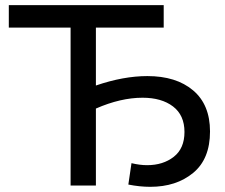

<svg xmlns="http://www.w3.org/2000/svg" viewBox="-20 -720 873 745"><path d="M14.2 -612.8V-700.2H615.2V-612.8H352.1V-388.2Q459 -424.8 551.8 -424.8Q663.6 -424.8 729.2 -369.4Q794.9 -314 794.9 -210Q794.9 -103 729.5 -49.1Q664.1 4.9 563 4.9Q522 4.9 478 -3.9L490.2 -86.9Q522.5 -79.1 550.8 -79.1Q612.8 -79.1 654.3 -111.6Q695.8 -144 695.8 -208Q695.8 -272.9 651.4 -306.9Q606.9 -340.8 533.2 -340.8Q448.2 -340.8 352.1 -298.8V0H253.9V-612.8Z"/></svg>

Font: Montserrat Medium
Style: Regular
Weight: 500
Designer: Julieta Ulanovsky
Foundry: Julieta Ulanovsky
Version: Version 7.200